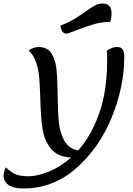

<svg xmlns="http://www.w3.org/2000/svg" viewBox="-77 -866 751 1086"><path d="M626 -547Q626 -375 554.5 -201Q483 -27 353 86.5Q223 200 56 200Q-1 200 -29 180Q-57 160 -57 127Q-57 108 -44 80Q-22 103 5.5 117Q33 131 85 131Q134 131 199.5 104.5Q265 78 325 25Q248 21 211 -25Q174 -71 164 -135Q154 -199 151 -304Q149 -379 145 -425.5Q141 -472 127 -513.5Q113 -555 85 -580Q111 -600 141 -600Q191 -600 214 -564Q237 -528 242.5 -474Q248 -420 249 -328Q250 -232 256 -173.5Q262 -115 287 -70Q312 -25 365 -15Q439 -98 484 -224.5Q529 -351 529 -525Q529 -566 527 -580Q551 -593 561.5 -596.5Q572 -600 587 -600Q626 -600 626 -547ZM264 -720Q309 -738 341.5 -757.5Q374 -777 410 -803Q443 -826 462 -836Q481 -846 503 -846Q554 -846 554 -791Q554 -759 545 -742Q499 -742 456 -729.5Q413 -717 358 -696Q353 -694 330 -685Q307 -676 296 -676Q273 -676 264 -720Z"/></svg>

Font: Lemonada Light
Style: Regular
Weight: 300
Designer: Mohamed Gaber (Arabic) Eduardo Tunni (Latin)
Foundry: Kief Type Foundry
Version: Version 3.006